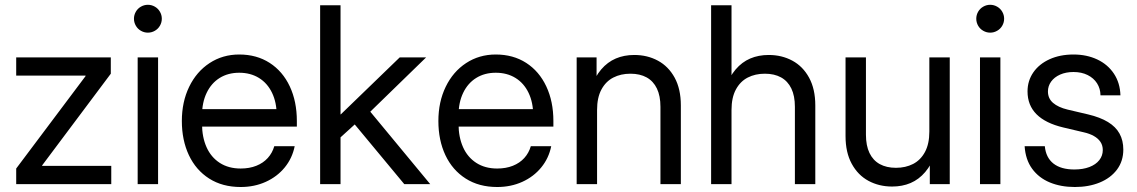

<svg xmlns="http://www.w3.org/2000/svg" viewBox="-20 -749 4625 781"><path d="M45.9 -63.5 328.1 -439.5V-441.4H45.9V-515.6H430.7V-449.2L151.4 -76.2V-74.2H432.6V0H45.9Z M540 -515.6H623V0H540ZM524.9 -672.9Q524.9 -688 532.5 -701.2Q540 -714.4 553.2 -721.9Q566.4 -729.5 581.5 -729.5Q596.7 -729.5 609.9 -721.9Q623 -714.4 630.6 -701.2Q638.2 -688 638.2 -672.9Q638.2 -657.7 630.6 -644.5Q623 -631.3 609.9 -623.8Q596.7 -616.2 581.5 -616.2Q566.4 -616.2 553.2 -623.8Q540 -631.3 532.5 -644.5Q524.9 -657.7 524.9 -672.9Z M719.7 -256.8Q719.7 -334.5 749.5 -396Q779.3 -457.5 832.5 -492.4Q885.7 -527.3 953.1 -527.3Q1023.9 -527.3 1076.9 -493.2Q1129.9 -459 1158.7 -397.7Q1187.5 -336.4 1187.5 -256.8V-233.9H763.7V-305.2H1141.1L1105.5 -280.3Q1105.5 -332 1086.7 -371.3Q1067.9 -410.6 1033.4 -431.9Q999 -453.1 953.1 -453.1Q907.7 -453.1 873.5 -431.9Q839.4 -410.6 820.6 -371.3Q801.8 -332 801.8 -280.3V-245.1Q801.8 -191.4 820.1 -150.4Q838.4 -109.4 874 -86.4Q909.7 -63.5 959 -63.5Q994.6 -63.5 1022.7 -74.7Q1050.8 -85.9 1069.3 -106.4Q1087.9 -127 1095.7 -154.3H1178.7Q1168.9 -105.5 1138.2 -67.9Q1107.4 -30.3 1061 -9.3Q1014.6 11.7 959 11.7Q884.8 11.7 830.8 -22.7Q776.9 -57.1 748.3 -117.9Q719.7 -178.7 719.7 -256.8Z M1359.9 -283.7H1366.2L1606 -515.6H1713.4L1462.4 -271.5H1454.6L1359.9 -185.5ZM1282.2 -727.5H1365.2V0H1282.2ZM1414.6 -252.9 1473.1 -310.5 1730 0H1624.5Z M1763.2 -256.8Q1763.2 -334.5 1793 -396Q1822.8 -457.5 1876 -492.4Q1929.2 -527.3 1996.6 -527.3Q2067.4 -527.3 2120.4 -493.2Q2173.3 -459 2202.1 -397.7Q2231 -336.4 2231 -256.8V-233.9H1807.1V-305.2H2184.6L2148.9 -280.3Q2148.9 -332 2130.1 -371.3Q2111.3 -410.6 2076.9 -431.9Q2042.5 -453.1 1996.6 -453.1Q1951.2 -453.1 1917 -431.9Q1882.8 -410.6 1864 -371.3Q1845.2 -332 1845.2 -280.3V-245.1Q1845.2 -191.4 1863.5 -150.4Q1881.8 -109.4 1917.5 -86.4Q1953.1 -63.5 2002.4 -63.5Q2038.1 -63.5 2066.2 -74.7Q2094.2 -85.9 2112.8 -106.4Q2131.3 -127 2139.2 -154.3H2222.2Q2212.4 -105.5 2181.6 -67.9Q2150.9 -30.3 2104.5 -9.3Q2058.1 11.7 2002.4 11.7Q1928.2 11.7 1874.3 -22.7Q1820.3 -57.1 1791.7 -117.9Q1763.2 -178.7 1763.2 -256.8Z M2408.7 0H2325.7V-515.6H2406.7V-390.6H2383.3Q2399.9 -436.5 2425.5 -466.6Q2451.2 -496.6 2484.9 -511Q2518.6 -525.4 2560.1 -525.4Q2613.3 -525.4 2656.2 -502.2Q2699.2 -479 2724.4 -432.9Q2749.5 -386.7 2749.5 -320.3V0H2666.5V-314.5Q2666.5 -358.9 2652.1 -388.9Q2637.7 -418.9 2610.4 -434.1Q2583 -449.2 2544.4 -449.2Q2505.4 -449.2 2474.9 -433.6Q2444.3 -418 2426.5 -385Q2408.7 -352.1 2408.7 -301.8Z M2955.6 0H2872.6V-727.5H2955.6V-390.6H2930.2Q2946.8 -436.5 2972.4 -466.6Q2998 -496.6 3031.7 -511Q3065.4 -525.4 3106.9 -525.4Q3160.2 -525.4 3203.1 -502.2Q3246.1 -479 3271.2 -432.9Q3296.4 -386.7 3296.4 -320.3V0H3213.4V-314.5Q3213.4 -358.9 3199 -388.9Q3184.6 -418.9 3157.2 -434.1Q3129.9 -449.2 3091.3 -449.2Q3052.2 -449.2 3021.7 -433.6Q2991.2 -418 2973.4 -385Q2955.6 -352.1 2955.6 -301.8Z M3419.4 -195.3V-515.6H3502.4V-201.2Q3502.4 -156.7 3516.8 -126.7Q3531.2 -96.7 3558.6 -81.5Q3585.9 -66.4 3624.5 -66.4Q3663.6 -66.4 3694.1 -82Q3724.6 -97.7 3742.4 -130.6Q3760.3 -163.6 3760.3 -213.9V-515.6H3843.3V0H3762.2V-125H3785.6Q3769 -79.1 3743.4 -49.1Q3717.8 -19 3684.1 -4.6Q3650.4 9.8 3608.9 9.8Q3555.7 9.8 3512.7 -13.4Q3469.7 -36.6 3444.6 -82.8Q3419.4 -128.9 3419.4 -195.3Z M3966.3 -515.6H4049.3V0H3966.3ZM3951.2 -672.9Q3951.2 -688 3958.7 -701.2Q3966.3 -714.4 3979.5 -721.9Q3992.7 -729.5 4007.8 -729.5Q4022.9 -729.5 4036.1 -721.9Q4049.3 -714.4 4056.9 -701.2Q4064.5 -688 4064.5 -672.9Q4064.5 -657.7 4056.9 -644.5Q4049.3 -631.3 4036.1 -623.8Q4022.9 -616.2 4007.8 -616.2Q3992.7 -616.2 3979.5 -623.8Q3966.3 -631.3 3958.7 -644.5Q3951.2 -657.7 3951.2 -672.9Z M4147.9 -154.3H4230Q4234.4 -107.9 4265.1 -83.7Q4295.9 -59.6 4350.1 -59.6Q4385.3 -59.6 4411.4 -69.6Q4437.5 -79.6 4451.7 -97.7Q4465.8 -115.7 4465.8 -138.7Q4465.8 -157.7 4456.3 -171.9Q4446.8 -186 4429.4 -195.8Q4412.1 -205.6 4388.2 -210.9L4305.2 -230.5Q4232.9 -247.6 4196.3 -284.2Q4159.7 -320.8 4159.7 -377Q4159.7 -420.4 4183.3 -454.6Q4207 -488.8 4249.5 -508.1Q4292 -527.3 4346.7 -527.3Q4400.4 -527.3 4443.4 -507.1Q4486.3 -486.8 4511.2 -449.2Q4536.1 -411.6 4537.6 -361.3H4456.5Q4456.1 -388.7 4442.4 -410.2Q4428.7 -431.6 4404.1 -443.8Q4379.4 -456.1 4346.7 -456.1Q4315.9 -456.1 4292.2 -445.6Q4268.6 -435.1 4255.6 -417Q4242.7 -398.9 4242.7 -377Q4242.7 -348.6 4263.4 -330.6Q4284.2 -312.5 4322.8 -303.2L4405.8 -283.7Q4455.1 -272 4486.8 -252.7Q4518.6 -233.4 4533.9 -205.6Q4549.3 -177.7 4549.3 -140.6Q4549.3 -93.8 4523.7 -59.3Q4498 -24.9 4453.4 -6.6Q4408.7 11.7 4352.1 11.7Q4295.4 11.7 4250.5 -6.8Q4205.6 -25.4 4178.5 -62.5Q4151.4 -99.6 4147.9 -154.3Z"/></svg>

Font: Intratopia Thin
Style: Regular
Weight: 100
Designer: Rasmus Andersson
Foundry: rsms
Version: Version 3.000;Glyphs 3.2.3 (3260)